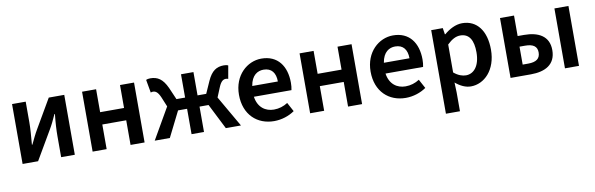

<svg xmlns="http://www.w3.org/2000/svg" viewBox="-48 -930 4803 1550"><g transform="rotate(-10 2353.5 -154.5)"><path d="M73 -491V0H200L338 -236C356 -266 378 -311 396 -352H400C392 -278 389 -220 389 -170V0H501V-491H374L236 -254C218 -224 196 -178 178 -140H174C180 -212 185 -268 185 -322V-491Z M647 -491V0H762V-202H958V0H1073V-491H958V-303H762V-491Z M1156 0H1280L1384 -208H1458V0H1560V-208H1634L1739 0H1863L1716 -255L1749 -335C1768 -381 1787 -392 1809 -392C1816 -392 1821 -390 1827 -388L1846 -495C1836 -500 1824 -502 1811 -502C1752 -502 1710 -477 1675 -399L1631 -300H1560V-491H1458V-300H1387L1344 -399C1308 -477 1267 -502 1207 -502C1195 -502 1183 -500 1173 -495L1192 -388C1198 -390 1202 -392 1209 -392C1232 -392 1250 -381 1270 -335L1303 -255Z M2134 12C2196 12 2256 -8 2302 -40L2262 -114C2228 -92 2190 -80 2148 -80C2080 -80 2019 -120 2006 -210H2314C2318 -228 2320 -248 2320 -270C2320 -406 2252 -503 2118 -503C2002 -503 1890 -406 1890 -246C1890 -82 1996 12 2134 12ZM2008 -298C2022 -385 2072 -412 2120 -412C2186 -412 2218 -368 2218 -298Z M2430 -491V0H2545V-202H2741V0H2856V-491H2741V-303H2545V-491Z M3213 12C3275 12 3335 -8 3381 -40L3341 -114C3307 -92 3269 -80 3227 -80C3159 -80 3098 -120 3085 -210H3393C3397 -228 3399 -248 3399 -270C3399 -406 3331 -503 3197 -503C3081 -503 2969 -406 2969 -246C2969 -82 3075 12 3213 12ZM3087 -298C3101 -385 3151 -412 3199 -412C3265 -412 3297 -368 3297 -298Z M3509 -491V194H3624V40L3621 -42C3661 -8 3704 12 3747 12C3856 12 3957 -85 3957 -253C3957 -405 3886 -503 3764 -503C3710 -503 3657 -474 3616 -439H3612L3604 -491ZM3624 -124V-353C3662 -390 3696 -408 3732 -408C3806 -408 3838 -350 3838 -252C3838 -141 3788 -83 3723 -83C3694 -83 3660 -94 3624 -124Z M4073 0H4240C4358 0 4444 -45 4444 -163C4444 -278 4358 -323 4240 -323H4188V-491H4073ZM4519 -491V0H4634V-491ZM4188 -236H4233C4300 -236 4332 -213 4332 -164C4332 -113 4300 -89 4233 -89H4188Z"/></g></svg>

Font: DAIFUKU Sans Semibold
Style: Regular
Weight: 600
Designer: Original font ‘Source Sans 3’ : Paul D. Hunt
Foundry: Daifuku
Version: Version 1.000